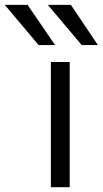

<svg xmlns="http://www.w3.org/2000/svg" viewBox="-95 -777 427 797"><path d="M65.4 -589.8 -75.2 -756.8H19.5L133.8 -589.8ZM244.1 -589.8 103.5 -756.8H199.2L311.5 -589.8ZM116.2 0V-519.5H194.3V0Z"/></svg>

Font: Mgen+ 1c regular
Style: Regular
Weight: 400
Designer: [Source Han Sans]
Ryoko NISHIZUKA  (kana & ideographs); Paul D. Hunt (Latin, Greek & Cyrillic); Wenlong ZHANG  (bopomofo
Version: Version 1.059.20150602